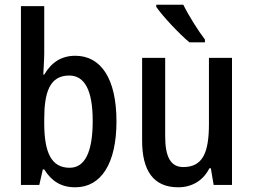

<svg xmlns="http://www.w3.org/2000/svg" viewBox="-20 -786 1076 816"><path d="M168 -559V-760H69V0H147L162 -66H168C199 -16 240 10 300 10C409 10 475 -90 475 -270C475 -452 409 -549 300 -549C240 -549 198 -520 168 -469H164C165 -498 168 -531 168 -559ZM274 -465C341 -465 374 -400 374 -272C374 -138 340 -73 276 -73C199 -73 168 -136 168 -263V-280C168 -393 191 -465 274 -465Z M759 -766H644V-757C671 -717 744 -640 785 -606H851V-618C823 -654 781 -721 759 -766ZM966 -540H868V-259C868 -138 842 -76 759 -76C706 -76 682 -118 682 -207V-540H584V-188C584 -61 632 10 737 10C794 10 843 -17 870 -71H876L888 0H966Z"/></svg>

Font: Noto Sans Tamil Condensed Medium
Style: Regular
Weight: 500
Width: 3
Designer: Jelle Bosma - Monotype Design Team
Foundry: Monotype Imaging Inc.
Version: Version 2.004